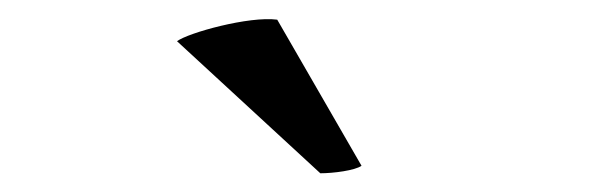

<svg xmlns="http://www.w3.org/2000/svg" viewBox="-20 -754 640 205"><path d="M169 -710 322 -569C336 -569 359 -572 366 -577L276 -733C246 -737 181 -719 169 -710Z"/></svg>

Font: Arima Koshi ExtraBold
Style: Regular
Weight: 800
Designer: Joana Correia and Natanael Gama
Foundry: NDISCOVER
Version: Version 1.019;PS 001.019;hotconv 1.0.88;makeotf.lib2.5.64775